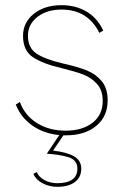

<svg xmlns="http://www.w3.org/2000/svg" viewBox="-20 -518 500 742"><path d="M225 5 185 64Q238 70 266 86Q294 102 294 134Q294 167 269.5 185.5Q245 204 201 204Q171 204 145 190.5Q119 177 109 154L122 147Q130 166 152 178Q174 190 201 190Q239 190 259 176Q279 162 279 134Q279 100 244.5 89.5Q210 79 161 76L209 4Q148 -2 104 -33.5Q60 -65 41 -114L57 -124Q75 -73 122 -43Q169 -13 234 -13Q298 -13 337.5 -43.5Q377 -74 377 -128Q377 -169 355 -193.5Q333 -218 301.5 -230Q270 -242 217 -255Q144 -272 106.5 -297.5Q69 -323 69 -379Q69 -431 110.5 -464.5Q152 -498 218 -498Q272 -498 314 -473.5Q356 -449 379 -400L364 -391Q319 -481 218 -481Q161 -481 124.5 -452.5Q88 -424 88 -380Q88 -333 121 -311Q154 -289 222 -273Q280 -260 315 -246Q350 -232 373 -204.5Q396 -177 396 -130Q396 -68 352 -31.5Q308 5 234 5Z"/></svg>

Font: Hanken Grotesk Thin
Style: Regular
Weight: 100
Designer: Alfredo Marco Pradil
Foundry: Hanken Design Co.
Version: Version 3.014